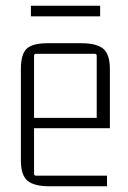

<svg xmlns="http://www.w3.org/2000/svg" viewBox="-20 -646 449 671"><path d="M330 -626V-589H88V-626ZM354 5H153Q99 5 76 -14.5Q53 -34 53 -85V-405Q53 -457 73.5 -476Q94 -495 147 -495H264Q318 -495 341 -475.5Q364 -456 364 -405V-198H99V-39Q99 -32 106 -32H354ZM106 -458Q99 -458 99 -451V-234H318V-451Q318 -458 311 -458Z"/></svg>

Font: Gemunu Libre ExtraLight
Style: Regular
Weight: 200
Designer: Puspanada Ekanayake, Sola Matas, Pathum Egodawatta, Kosala Senevirathne
Foundry: mooniak
Version: Version 1.100